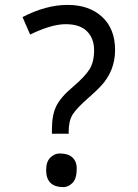

<svg xmlns="http://www.w3.org/2000/svg" viewBox="-20 -744 558 778"><path d="M236.3 14.2Q167 13.7 167 -54.7Q167 -89.4 184.1 -105.5Q201.2 -122.1 221.2 -122.1Q256.8 -122.1 273.9 -105.5Q291 -88.9 291 -62.5Q291 -20 273.9 -2.9Q256.8 14.2 236.3 14.2ZM71.3 -674.8Q166.5 -724.1 253.9 -724.1Q341.3 -724.1 393.6 -675.8Q446.3 -627.4 446.3 -541.5Q446.3 -455.6 387.2 -393.6Q367.7 -373 341.8 -350.6Q289.6 -305.2 273.9 -279.3Q258.3 -253.4 258.3 -210.9V-202.1H190.4V-220.2Q190.4 -277.8 208 -314Q225.6 -350.1 274.9 -391.6Q324.2 -433.6 342.8 -463.4Q361.3 -493.2 361.3 -540.5Q361.3 -588.4 332.5 -617.2Q303.7 -646 246.1 -646Q188.5 -646 102.1 -604Z"/></svg>

Font: NotoSans
Style: Regular
Weight: 400
Designer: Monotype Design team
Foundry: Monotype Imaging Inc.
Version: Version 1.04